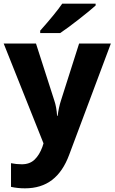

<svg xmlns="http://www.w3.org/2000/svg" viewBox="-20 -786 624 1046"><path d="M176 -549 276 -238Q288 -203 291 -155H294Q300 -201 312 -238L411 -549H584L357 57Q323 149 263.5 194.5Q204 240 116 240Q76 240 40 232V103Q68 109 99 109Q142 109 168.5 83.5Q195 58 211 14L217 -5L0 -549ZM501 -756Q470 -728 408.5 -680Q347 -632 308 -606H199V-619Q281 -711 319 -766H501Z"/></svg>

Font: Noto Sans UI ExtraBold
Style: Regular
Weight: 800
Designer: Monotype Design Team
Foundry: Monotype Imaging Inc.
Version: Version 1.001